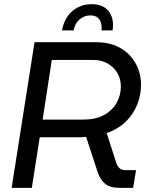

<svg xmlns="http://www.w3.org/2000/svg" viewBox="-20 -903 718 923"><path d="M36 0 146 -700H443Q511 -700 559 -672Q607 -644 632.5 -597.5Q658 -551 658 -495Q658 -448 640.5 -402.5Q623 -357 587 -320.5Q551 -284 493 -263L539 -120Q545 -103 555 -94Q565 -85 583 -85H634L620 0H555Q509 0 485.5 -19.5Q462 -39 450 -74L394 -245Q385 -244 375.5 -243.5Q366 -243 357 -243H171L133 0ZM185 -328H379Q439 -328 479 -349.5Q519 -371 540 -407.5Q561 -444 561 -487Q561 -524 544 -552.5Q527 -581 497 -598Q467 -615 425 -615H229ZM278 -757Q285 -796 304.5 -824Q324 -852 354 -867.5Q384 -883 420 -883Q477 -883 503.5 -847.5Q530 -812 521 -757H468Q470 -775 466 -791.5Q462 -808 449.5 -818.5Q437 -829 413 -829Q386 -829 363 -810Q340 -791 334 -757Z"/></svg>

Font: MuseoModerno
Style: Italic
Weight: 400
Italic angle: -9°
Designer: Pablo Cosgaya, Héctor Gatti, Marcela Romero, and the Authors of The MuseoModerno Project.
Foundry: Omnibus-Type Team
Version: Version 1.003